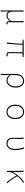

<svg xmlns="http://www.w3.org/2000/svg" viewBox="2611 -3191 778 6040"><g transform="rotate(90 3000.0 -171.0)"><path d="M309 198H345C340 108 340 66 340 -58C371 0 414 13 471 13C536 13 596 -22 644 -101H646C644 -20 658 13 707 13C724 13 737 9 747 4L741 -26C727 -22 720 -20 710 -20C692 -20 679 -33 679 -59C679 -217 680 -368 681 -527H645V-148C579 -34 524 -20 467 -20C380 -20 345 -85 345 -192V-527H309Z M1701 13C1724 13 1739 9 1755 4L1748 -26C1725 -22 1712 -20 1703 -20C1668 -20 1652 -37 1652 -75C1652 -146 1654 -351 1661 -492H1772V-527H1299L1227 -522V-492H1354C1354 -330 1339 -154 1317 0L1354 2C1369 -152 1387 -327 1387 -492H1626C1624 -355 1619 -153 1619 -81C1619 -14 1645 13 1701 13Z M2306 198H2342C2342 92 2342 31 2340 -75C2396 -9 2453 13 2519 13C2629 13 2735 -92 2735 -271C2735 -434 2665 -540 2523 -540C2408 -540 2306 -452 2306 -283ZM2521 -20C2464 -20 2405 -35 2342 -113V-268C2342 -435 2429 -507 2521 -507C2647 -507 2698 -405 2698 -271C2698 -124 2619 -20 2521 -20Z M3500 13C3630 13 3727 -86 3727 -262C3727 -441 3630 -540 3500 -540C3369 -540 3272 -441 3272 -262C3272 -86 3369 13 3500 13ZM3500 -20C3383 -20 3310 -115 3310 -262C3310 -408 3383 -507 3500 -507C3616 -507 3689 -408 3689 -262C3689 -115 3616 -20 3500 -20Z M4494 13C4605 13 4702 -75 4702 -253C4702 -351 4686 -443 4649 -540L4613 -528C4653 -431 4664 -343 4664 -254C4664 -93 4588 -20 4496 -20C4417 -20 4345 -59 4345 -184C4345 -245 4352 -338 4352 -409C4352 -453 4352 -489 4345 -527H4309C4316 -474 4317 -438 4317 -396C4317 -325 4313 -254 4313 -183C4313 -38 4393 13 4494 13Z M5714 7 5751 0C5664 -95 5576 -228 5523 -332C5594 -419 5666 -480 5727 -504L5723 -540C5618 -503 5483 -354 5395 -191H5391V-409C5391 -453 5388 -503 5382 -527H5346C5355 -486 5355 -438 5355 -396V0H5388V-24C5390 -85 5397 -144 5424 -188C5449 -230 5475 -269 5502 -304C5555 -203 5644 -70 5714 7Z"/></g></svg>

Font: Harano Aji Gothic CN ExtraLight
Style: Regular
Weight: 250
Foundry: Masamichi Hosoda
Version: HaranoAjiGothicCN-ExtraLight version 20230610;ttx 4.39.4